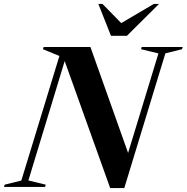

<svg xmlns="http://www.w3.org/2000/svg" viewBox="-64 -955 953 981"><path d="M781 -682.5 571 6H499L266.5 -643L81 -33L169.5 -11.5L166.5 0H-43.5L-40 -11.5L45 -32.5L239.5 -669L155.5 -703.5L159 -715H398L590.5 -173.5L745.5 -682L657 -703.5L660 -715H869.5L866 -703.5ZM748.5 -935 584.5 -772H503L438.5 -935H459.5L555.5 -837L722 -935Z"/></svg>

Font: Newsreader 72pt SemiBold
Style: Italic
Weight: 600
Italic angle: -17°
Designer: Hugues Gentile
Foundry: Production Type
Version: Version 1.003; ttfautohint (v1.8.3)